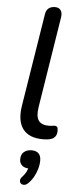

<svg xmlns="http://www.w3.org/2000/svg" viewBox="-64 -745 428 1043"><g transform="rotate(5 150.5 -223.5)"><path d="M189 9Q114 9 80.5 -34.5Q47 -78 60 -162L141 -667Q144 -690 157.5 -701Q171 -712 193 -712Q214 -712 224 -698Q234 -684 230 -659L151 -163Q143 -112 159 -89.5Q175 -67 214 -67Q227 -67 234.5 -68.5Q242 -70 247 -70Q255 -70 260 -65Q265 -60 265 -44Q265 -23 255 -11Q245 1 231 4Q223 7 210.5 8Q198 9 189 9ZM130 254Q120 264 109 264.5Q98 265 91.5 259Q85 253 85 242.5Q85 232 96 221Q110 206 117.5 190.5Q125 175 127 158L130 174Q104 174 90 161.5Q76 149 76 128Q76 102 92 88Q108 74 134 74Q159 74 172 87Q185 100 185 125Q185 148 178 172Q171 196 159 217Q147 238 130 254Z"/></g></svg>

Font: Nunito ExtraLight Medium
Style: Italic
Weight: 500
Italic angle: -9°
Version: Version 3.602